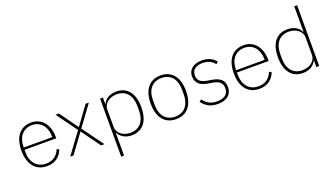

<svg xmlns="http://www.w3.org/2000/svg" viewBox="-75 -1368 3839 2196"><g transform="rotate(-20 1844.5 -270.0)"><path d="M275 12C372 12 439 -40 469 -120L442 -135C412 -59 355 -19 275 -19C161 -19 94 -101 94 -225V-252H480V-268C480 -421 396 -520 271 -520C138 -520 57 -425 57 -254C57 -82 141 12 275 12ZM271 -489C373 -489 442 -408 442 -286V-280H94V-284C94 -408 160 -489 271 -489Z M558 0H598L766 -229H768L934 0H975L787 -258L970 -508H930L768 -285H766L605 -508H564L747 -256Z M1106 200H1141V-79H1144C1167 -31 1220 12 1305 12C1437 12 1516 -81 1516 -254C1516 -428 1437 -520 1305 -520C1220 -520 1166 -478 1144 -429H1141V-508H1106ZM1300 -20C1215 -20 1141 -71 1141 -148V-362C1141 -437 1215 -489 1300 -489C1413 -489 1478 -409 1478 -283V-225C1478 -99 1413 -20 1300 -20Z M1845 12C1978 12 2060 -82 2060 -254C2060 -427 1978 -520 1845 -520C1712 -520 1630 -427 1630 -254C1630 -82 1712 12 1845 12ZM1845 -19C1733 -19 1668 -98 1668 -227V-281C1668 -411 1733 -489 1845 -489C1957 -489 2022 -411 2022 -281V-227C2022 -98 1957 -19 1845 -19Z M2354 12C2461 12 2527 -41 2527 -131C2527 -217 2473 -257 2379 -272L2336 -279C2255 -292 2215 -319 2215 -387C2215 -453 2266 -489 2346 -489C2423 -489 2463 -457 2492 -422L2517 -445C2482 -485 2433 -520 2347 -520C2253 -520 2181 -474 2181 -386C2181 -296 2240 -260 2330 -246L2373 -239C2454 -226 2493 -195 2493 -128C2493 -58 2445 -19 2355 -19C2284 -19 2235 -43 2190 -103L2163 -83C2210 -18 2270 12 2354 12Z M2860 12C2957 12 3024 -40 3054 -120L3027 -135C2997 -59 2940 -19 2860 -19C2746 -19 2679 -101 2679 -225V-252H3065V-268C3065 -421 2981 -520 2856 -520C2723 -520 2642 -425 2642 -254C2642 -82 2726 12 2860 12ZM2856 -489C2958 -489 3027 -408 3027 -286V-280H2679V-284C2679 -408 2745 -489 2856 -489Z M3554 0H3589V-740H3554V-429H3551C3529 -478 3475 -520 3390 -520C3258 -520 3179 -428 3179 -254C3179 -81 3258 12 3390 12C3475 12 3528 -31 3551 -79H3554ZM3395 -20C3282 -20 3217 -99 3217 -225V-283C3217 -409 3282 -489 3395 -489C3480 -489 3554 -437 3554 -362V-148C3554 -71 3480 -20 3395 -20Z"/></g></svg>

Font: IBM Plex Thai Looped ExtraLight
Style: Regular
Weight: 200
Designer: Mike Abbink, Paul van der Laan, Pieter van Rosmalen, Ben Mitchell, Mark Frömberg
Foundry: Bold Monday
Version: Version 1.0